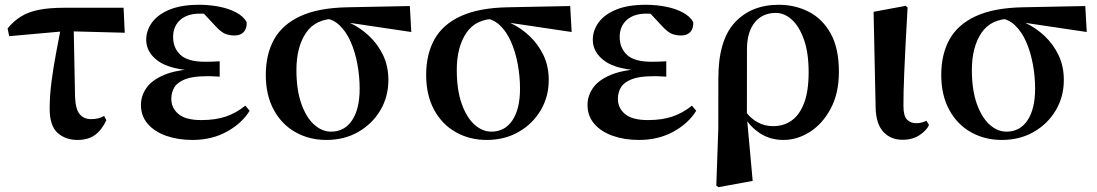

<svg xmlns="http://www.w3.org/2000/svg" viewBox="-20 -572 4610 807"><path d="M18.6 -419.9 11.9 -452.5Q38.1 -484.3 69.1 -503.2Q100.2 -522.2 143.8 -530.8Q187.3 -539.4 249.8 -539.4H499.4L504.3 -434.4L253.7 -441ZM305.7 16.2Q254.6 16.2 221.7 -13.8Q188.8 -43.7 188.8 -114.6Q188.8 -171.5 196.8 -231.4Q204.8 -291.4 215.9 -350Q226.9 -408.6 236.8 -459.8H289.7L295.4 -165.9Q297.4 -113.3 314.8 -92.3Q332.3 -71.3 362.5 -71.3Q378.8 -71.3 391.9 -74.4Q405 -77.6 417.8 -84.6L427 -66.6Q407.4 -24.9 378.7 -4.3Q350.1 16.2 305.7 16.2Z M788.9 16.2Q727.5 16.2 678.4 -1.2Q629.4 -18.5 600.9 -51.5Q572.4 -84.5 572.4 -130.8Q572.4 -168.4 595 -201.7Q617.6 -235 669.8 -257.1Q722 -279.1 810.4 -283.1V-274.3Q695.6 -278.8 645.1 -315.2Q594.6 -351.5 594.6 -404.7Q594.6 -443.9 618.9 -477.5Q643.2 -511 692.6 -531.5Q742.1 -551.9 817 -551.9Q861 -551.9 901.7 -543.9Q942.5 -535.8 972.9 -519.6Q1003.3 -503.3 1016.7 -479.2Q1018.2 -452.9 1004.8 -437.9Q991.4 -422.9 966.1 -422.9Q944.6 -422.9 926.6 -429.9Q908.7 -436.8 882.2 -466.1L819.2 -533.9L880.5 -534.8L902.7 -509.1Q875.5 -511.9 856.4 -513.3Q837.2 -514.7 819.4 -514.7Q767.6 -514.7 737.6 -488.3Q707.6 -461.8 707.6 -416.3Q707.6 -370.3 738.5 -341.3Q769.5 -312.4 842.1 -312.4Q856.8 -312.4 870.7 -312.9Q884.7 -313.4 903.4 -314.4V-249.8Q880.3 -251.6 868.5 -251.6Q856.7 -251.6 847.3 -251.6Q790.7 -251.6 758.6 -239.1Q726.6 -226.7 713.3 -205.6Q700.1 -184.5 700.1 -156.2Q700.1 -117.7 730.4 -92.5Q760.7 -67.3 826.1 -67.3Q886.3 -67.3 930 -82.4Q973.6 -97.5 1011.2 -127.9L1029.3 -106.5Q996.7 -53.4 933.5 -18.6Q870.3 16.2 788.9 16.2Z M1351.5 16.2Q1279.9 16.2 1222.1 -16.3Q1164.3 -48.7 1130.8 -110.2Q1097.2 -171.8 1097.2 -257.1Q1097.2 -344.6 1132.4 -407.2Q1167.5 -469.7 1243 -504.3Q1318.4 -538.9 1439.5 -541.4L1702.6 -546.6L1708.7 -437.5L1420.8 -480.3L1393.9 -493.5Q1306.8 -494 1266.4 -434.2Q1225.9 -374.4 1225.9 -277.8Q1225.9 -194.4 1246.4 -136.5Q1266.8 -78.6 1300 -48.6Q1333.1 -18.7 1371.2 -18.7Q1428.3 -18.7 1460 -66.6Q1491.7 -114.5 1491.7 -199.6Q1491.7 -251.2 1482.1 -302.6Q1472.6 -354.1 1453.8 -396.8Q1435 -439.5 1406.4 -466.3Q1377.8 -493.2 1340.2 -495.5L1361.9 -504.5Q1407.2 -496.4 1451.6 -475.4Q1496 -454.4 1532.1 -420.2Q1568.3 -385.9 1590.4 -339.8Q1612.4 -293.6 1612.4 -235.7Q1612.4 -165.4 1578.5 -108.2Q1544.5 -51.1 1485.8 -17.5Q1427.1 16.2 1351.5 16.2Z M2025.5 16.2Q1953.9 16.2 1896.1 -16.3Q1838.3 -48.7 1804.8 -110.2Q1771.2 -171.8 1771.2 -257.1Q1771.2 -344.6 1806.4 -407.2Q1841.5 -469.7 1917 -504.3Q1992.4 -538.9 2113.5 -541.4L2376.6 -546.6L2382.7 -437.5L2094.8 -480.3L2067.9 -493.5Q1980.8 -494 1940.4 -434.2Q1899.9 -374.4 1899.9 -277.8Q1899.9 -194.4 1920.4 -136.5Q1940.8 -78.6 1974 -48.6Q2007.1 -18.7 2045.2 -18.7Q2102.3 -18.7 2134 -66.6Q2165.7 -114.5 2165.7 -199.6Q2165.7 -251.2 2156.1 -302.6Q2146.6 -354.1 2127.8 -396.8Q2109 -439.5 2080.4 -466.3Q2051.8 -493.2 2014.2 -495.5L2035.9 -504.5Q2081.2 -496.4 2125.6 -475.4Q2170 -454.4 2206.1 -420.2Q2242.3 -385.9 2264.4 -339.8Q2286.4 -293.6 2286.4 -235.7Q2286.4 -165.4 2252.5 -108.2Q2218.5 -51.1 2159.8 -17.5Q2101.1 16.2 2025.5 16.2Z M2665.9 16.2Q2604.5 16.2 2555.4 -1.2Q2506.4 -18.5 2477.9 -51.5Q2449.4 -84.5 2449.4 -130.8Q2449.4 -168.4 2472 -201.7Q2494.6 -235 2546.8 -257.1Q2599 -279.1 2687.4 -283.1V-274.3Q2572.6 -278.8 2522.1 -315.2Q2471.6 -351.5 2471.6 -404.7Q2471.6 -443.9 2495.9 -477.5Q2520.2 -511 2569.6 -531.5Q2619.1 -551.9 2694 -551.9Q2738 -551.9 2778.7 -543.9Q2819.5 -535.8 2849.9 -519.6Q2880.3 -503.3 2893.7 -479.2Q2895.2 -452.9 2881.8 -437.9Q2868.4 -422.9 2843.1 -422.9Q2821.6 -422.9 2803.6 -429.9Q2785.7 -436.8 2759.2 -466.1L2696.2 -533.9L2757.5 -534.8L2779.7 -509.1Q2752.5 -511.9 2733.4 -513.3Q2714.2 -514.7 2696.4 -514.7Q2644.6 -514.7 2614.6 -488.3Q2584.6 -461.8 2584.6 -416.3Q2584.6 -370.3 2615.5 -341.3Q2646.5 -312.4 2719.1 -312.4Q2733.8 -312.4 2747.7 -312.9Q2761.7 -313.4 2780.4 -314.4V-249.8Q2757.3 -251.6 2745.5 -251.6Q2733.7 -251.6 2724.3 -251.6Q2667.7 -251.6 2635.6 -239.1Q2603.6 -226.7 2590.3 -205.6Q2577.1 -184.5 2577.1 -156.2Q2577.1 -117.7 2607.4 -92.5Q2637.7 -67.3 2703.1 -67.3Q2763.3 -67.3 2807 -82.4Q2850.6 -97.5 2888.2 -127.9L2906.3 -106.5Q2873.7 -53.4 2810.5 -18.6Q2747.3 16.2 2665.9 16.2Z M2990.7 208.4 2999.1 -31.5 2999.3 -243.1Q2999.3 -402.7 3068.4 -477.3Q3137.4 -551.9 3253.5 -551.9Q3321.7 -551.9 3379.1 -522.7Q3436.6 -493.4 3471.3 -431.4Q3506 -369.4 3506 -270Q3506 -180.9 3472.2 -116.7Q3438.3 -52.5 3385 -18.2Q3331.6 16.2 3273 16.2Q3217.4 16.2 3174.7 -11.6Q3131.9 -39.4 3105.9 -84.8H3101.5L3117.4 -98.6Q3137.6 -72.5 3166 -57.2Q3194.3 -41.8 3229.5 -41.8Q3273.8 -41.8 3307.1 -65.2Q3340.4 -88.6 3359.6 -138.6Q3378.8 -188.7 3378.8 -268.3Q3378.8 -350.3 3359.1 -405.7Q3339.4 -461.1 3308.2 -489.4Q3277.1 -517.7 3241 -517.7Q3185 -517.7 3152.8 -478.3Q3120.6 -438.9 3119.6 -369.3L3119.3 -86.8L3119.7 -74.4L3143.6 188.3L3000.2 214.7Z M3773.8 15.5Q3723.4 15.5 3692.6 -18.1Q3661.9 -51.7 3660.4 -119.2L3651.8 -522.4L3786.5 -547.4L3794.7 -540.7Q3789.3 -445.9 3785.9 -378.9Q3782.6 -311.9 3780.6 -265.3Q3778.6 -218.6 3777.9 -185.7Q3777.3 -152.8 3777.3 -126.4Q3777.3 -84 3792.6 -69.1Q3807.9 -54.2 3830.5 -54.2Q3844.7 -54.2 3855 -57.2Q3865.3 -60.2 3873.8 -64.5L3884.7 -46.8Q3875 -24.2 3845.4 -4.4Q3815.8 15.5 3773.8 15.5Z M4190.5 16.2Q4118.9 16.2 4061.1 -16.3Q4003.3 -48.7 3969.8 -110.2Q3936.2 -171.8 3936.2 -257.1Q3936.2 -344.6 3971.4 -407.2Q4006.5 -469.7 4082 -504.3Q4157.4 -538.9 4278.5 -541.4L4541.6 -546.6L4547.7 -437.5L4259.8 -480.3L4232.9 -493.5Q4145.8 -494 4105.4 -434.2Q4064.9 -374.4 4064.9 -277.8Q4064.9 -194.4 4085.4 -136.5Q4105.8 -78.6 4139 -48.6Q4172.1 -18.7 4210.2 -18.7Q4267.3 -18.7 4299 -66.6Q4330.7 -114.5 4330.7 -199.6Q4330.7 -251.2 4321.1 -302.6Q4311.6 -354.1 4292.8 -396.8Q4274 -439.5 4245.4 -466.3Q4216.8 -493.2 4179.2 -495.5L4200.9 -504.5Q4246.2 -496.4 4290.6 -475.4Q4335 -454.4 4371.1 -420.2Q4407.3 -385.9 4429.4 -339.8Q4451.4 -293.6 4451.4 -235.7Q4451.4 -165.4 4417.5 -108.2Q4383.5 -51.1 4324.8 -17.5Q4266.1 16.2 4190.5 16.2Z"/></svg>

Font: Noto Serif HK ExtraLight
Style: Regular
Weight: 200
Designer: Ryoko NISHIZUKA 西塚涼子 (kana & ideographs); Frank Grießhammer (Latin, Greek & Cyrillic); Wenlong ZHANG 张文龙 (bopomofo); San
Foundry: Adobe
Version: Version 2.002-H1;hotconv 1.1.0;makeotfexe 2.6.0